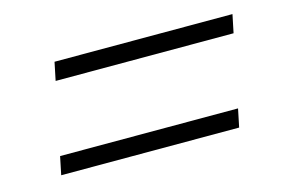

<svg xmlns="http://www.w3.org/2000/svg" viewBox="-48 -518 659 444"><g transform="rotate(-15 281.0 -296.0)"><path d="M96.5 -381.5 105.5 -425H531.5L522.5 -381.5ZM52.5 -167.5 61.5 -211H487.5L478.5 -167.5Z"/></g></svg>

Font: Heraclito ExtraLight
Style: Italic
Weight: 200
Italic angle: -12°
Designer: Kostas Bartsokas (font) & Cristiano Sobral (main changes)
Foundry: Kostas Bartsokas (font) & Cristiano Sobral (main changes)
Version: Version 1.00;July 8, 2020;FontCreator 13.0.0.2655 64-bit